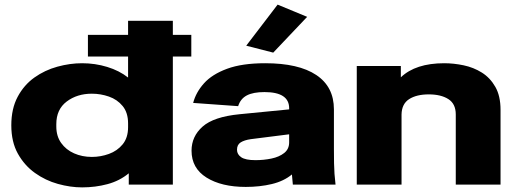

<svg xmlns="http://www.w3.org/2000/svg" viewBox="-20 -800 2236 832"><path d="M336 12Q285 12 231 -3Q177 -18 131.5 -50.5Q86 -83 57.5 -134Q29 -185 29 -257Q29 -329 56.5 -380.5Q84 -432 129 -464Q174 -496 228.5 -511Q283 -526 336 -526Q392 -526 444.5 -510Q497 -494 535 -464V-555H361V-649H535V-710H729V-649H809V-555H729V0H538V-49Q498 -16 445.5 -2Q393 12 336 12ZM224 -252Q224 -210 245 -180.5Q266 -151 301 -135.5Q336 -120 378 -120Q416 -120 452 -133Q488 -146 511.5 -174.5Q535 -203 535 -249V-265Q535 -312 511.5 -340.5Q488 -369 452 -381.5Q416 -394 378 -394Q314 -394 269 -360Q224 -326 224 -262Z M1045 10Q940 10 875 -30.5Q810 -71 810 -147Q810 -209 858 -251.5Q906 -294 1018 -305L1233 -326V-331Q1233 -401 1126 -401Q1077 -401 1049.5 -386.5Q1022 -372 1012 -340L817 -354Q829 -400 864 -439Q899 -478 964 -502Q1029 -526 1129 -526Q1274 -526 1350.5 -475Q1427 -424 1427 -326V-155Q1427 -118 1427.5 -93Q1428 -68 1429.5 -46.5Q1431 -25 1434 0H1249L1245 -44Q1210 -15 1158 -2.5Q1106 10 1045 10ZM1007 -151Q1007 -131 1025.5 -118.5Q1044 -106 1087 -106Q1123 -106 1156.5 -113Q1190 -120 1211.5 -137Q1233 -154 1233 -183V-218L1067 -197Q1039 -193 1023 -183Q1007 -173 1007 -151ZM1164 -572 1047 -602 1183 -780 1311 -727Z M1526 0V-514H1717V-465Q1781 -526 1905 -526Q1946 -526 1989 -517Q2032 -508 2068 -485.5Q2104 -463 2126.5 -423.5Q2149 -384 2149 -324V0H1955V-304Q1955 -350 1923 -370.5Q1891 -391 1838 -391Q1785 -391 1753 -370.5Q1721 -350 1720 -304V0Z"/></svg>

Font: Special Gothic Expanded One
Style: Regular
Weight: 400
Designer: Alistair McCready
Foundry: Monolith
Version: Version 1.010; ttfautohint (v1.8.4.7-5d5b)